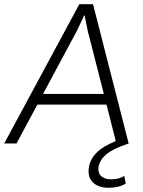

<svg xmlns="http://www.w3.org/2000/svg" viewBox="-41 -680 680 910"><path d="M-21 0 335 -660.2H399.9L568.8 0Q494.1 24.9 462.4 52Q430.7 79.1 425.8 112.8Q422.4 140.1 439 155Q455.6 169.9 485.8 169.9Q523.4 169.9 547.9 153.8L555.2 189.9Q522.5 210 474.1 210Q426.3 210 400.1 185.3Q374 160.6 379.9 116.2Q385.7 75.2 416.3 44.2Q446.8 13.2 507.8 -11.2L463.9 -184.1H136.2L37.1 0ZM163.1 -234.9H451.2L375 -533.2L359.9 -606.9H357.9L324.2 -535.2Z"/></svg>

Font: Human Sans Light
Style: Italic
Weight: 300
Italic angle: -8°
Designer: Tim Radville
Foundry: Continuum
Version: Version 1.000;FEAKit 1.0